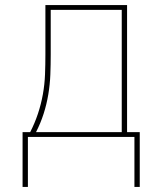

<svg xmlns="http://www.w3.org/2000/svg" viewBox="-20 -540 640 757"><path d="M69 197V-19H99Q117 -54 129.5 -91.5Q142 -129 149 -168Q156 -207 157.5 -246.5Q159 -286 159 -325V-520H481V-19H531V197H510V0H90V197ZM460 -19V-501H180V-325Q180 -286 178.5 -246.5Q177 -207 170.5 -168Q164 -129 152 -91.5Q140 -54 122 -19Z"/></svg>

Font: Iosevka Aile Thin
Style: Regular
Weight: 100
Designer: Belleve Invis
Foundry: Belleve Invis
Version: Version 31.1.0; ttfautohint (v1.8.4)